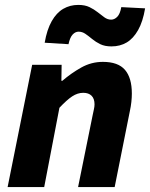

<svg xmlns="http://www.w3.org/2000/svg" viewBox="-20 -762 611 782"><path d="M11 0 111 -498H231L230 -433H234Q270 -464 311 -487Q352 -510 399 -510Q461 -510 489 -477.5Q517 -445 517 -381Q517 -365 515 -346.5Q513 -328 509 -310L447 0H298L357 -291Q360 -306 362.5 -317Q365 -328 365 -337Q365 -360 353 -372Q341 -384 319 -384Q296 -384 274 -369.5Q252 -355 222 -323L160 0ZM434 -573Q407 -573 388.5 -582Q370 -591 355.5 -603Q341 -615 328 -624Q315 -633 300 -633Q287 -633 276 -621.5Q265 -610 259 -582L162 -588Q171 -641 190.5 -675.5Q210 -710 237.5 -726Q265 -742 299 -742Q326 -742 344.5 -733Q363 -724 377.5 -712.5Q392 -701 405 -691.5Q418 -682 433 -682Q446 -682 457.5 -693.5Q469 -705 474 -733L571 -728Q562 -674 542.5 -639.5Q523 -605 496 -589Q469 -573 434 -573Z"/></svg>

Font: Source Sans 3 ExtraBold
Style: Italic
Weight: 800
Italic angle: -11°
Version: Version 3.052;hotconv 1.1.0;makeotfexe 2.6.0